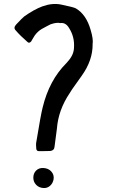

<svg xmlns="http://www.w3.org/2000/svg" viewBox="-20 -831 584 968"><path d="M176 -69Q165 -69 163 -80Q161 -103 162 -109Q186 -255 195 -289Q228 -426 314 -512Q319 -517 321 -520Q352 -554 353 -590Q357 -645 328 -690Q312 -717 287 -715Q285 -714 280.5 -715Q276 -716 275 -716Q263 -716 252 -713.5Q241 -711 235 -708.5Q229 -706 216.5 -699Q204 -692 198 -689Q164 -672 144 -634Q142 -632 140.5 -628Q139 -624 137 -622Q127 -611 119 -619Q83 -650 59 -678Q46 -691 62 -708Q93 -741 102 -748Q151 -783 194 -799Q244 -817 288 -808Q351 -795 362 -789Q415 -758 437 -680Q451 -634 447 -609Q448 -527 392 -449Q384 -437 362.5 -407.5Q341 -378 331 -361Q274 -276 267 -183Q267 -179 255 -92Q254 -73 235 -70Q221 -69 176 -69ZM200 117Q177 116 162.5 101Q148 86 148 65Q148 43 162 29Q176 15 198 16Q224 17 239 34Q254 51 250 74Q246 94 232 106Q218 118 200 117Z"/></svg>

Font: Because We Connect
Style: Regular
Weight: 400
Designer: Liz Wetzel, Aaron Williamson, Russ McMullin
Foundry: Red Hat
Version: Version 1.000